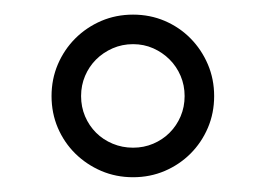

<svg xmlns="http://www.w3.org/2000/svg" viewBox="-20 -740 360 260"><path d="M230 -609.9Q230 -624.5 224.6 -637.2Q219.2 -649.9 209.7 -659.4Q200.2 -668.9 187.5 -674.6Q174.8 -680.2 160.2 -680.2Q145.5 -680.2 132.6 -674.6Q119.6 -668.9 110.1 -659.4Q100.6 -649.9 95.2 -637.2Q89.8 -624.5 89.8 -609.9Q89.8 -595.2 95.2 -582.5Q100.6 -569.8 110.1 -560.3Q119.6 -550.8 132.6 -545.4Q145.5 -540 160.2 -540Q174.8 -540 187.5 -545.4Q200.2 -550.8 209.7 -560.3Q219.2 -569.8 224.6 -582.5Q230 -595.2 230 -609.9ZM270 -609.9Q270 -586.9 261.5 -566.9Q252.9 -546.9 238 -532Q223.1 -517.1 203.1 -508.5Q183.1 -500 160.2 -500Q137.2 -500 117.2 -508.5Q97.2 -517.1 82 -532Q66.9 -546.9 58.3 -566.9Q49.8 -586.9 49.8 -609.9Q49.8 -632.8 58.3 -652.8Q66.9 -672.9 82 -688Q97.2 -703.1 117.2 -711.7Q137.2 -720.2 160.2 -720.2Q183.1 -720.2 203.1 -711.7Q223.1 -703.1 238 -688Q252.9 -672.9 261.5 -652.8Q270 -632.8 270 -609.9Z"/></svg>

Font: BabelStone Ogham Pictish
Style: Italic
Weight: 400
Italic angle: -30°
Designer: Andrew West
Foundry: BabelStone
Version: Version 1.02 March 14, 2022